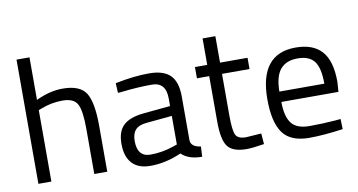

<svg xmlns="http://www.w3.org/2000/svg" viewBox="-72 -900 2038 1093"><g transform="rotate(-10 947.0 -353.5)"><path d="M147 0H72V-718H147V-472Q227 -510 301 -510Q401 -510 435.5 -456Q470 -402 470 -264V0H395V-262Q395 -366 374.5 -404.5Q354 -443 289.5 -443Q225 -443 166 -420L147 -413Z M887 -349Q887 -444 806 -444Q725 -444 639 -434L608 -431L605 -488Q715 -510 800 -510Q885 -510 923.5 -471Q962 -432 962 -349V-93Q965 -56 1020 -49L1017 10Q938 10 898 -30Q808 10 718 10Q649 10 613 -29Q577 -68 577 -141Q577 -214 614 -248.5Q651 -283 730 -291L887 -306ZM654 -145Q654 -53 730 -53Q798 -53 864 -76L887 -84V-249L739 -235Q694 -231 674 -209Q654 -187 654 -145Z M1369 -435H1210V-196Q1210 -110 1222.5 -83Q1235 -56 1282 -56L1371 -62L1376 0Q1309 11 1274 11Q1196 11 1166 -27Q1136 -65 1136 -172V-435H1065V-500H1136V-653H1210V-500H1369Z M1801 -62 1830 -65 1832 -6Q1718 10 1637 10Q1529 10 1484 -52.5Q1439 -115 1439 -247Q1439 -510 1648 -510Q1749 -510 1799 -453.5Q1849 -397 1849 -276L1845 -219H1515Q1515 -136 1545 -96Q1575 -56 1649.5 -56Q1724 -56 1801 -62ZM1774 -279Q1774 -371 1744.5 -409Q1715 -447 1648.5 -447Q1582 -447 1548.5 -407Q1515 -367 1514 -279Z"/></g></svg>

Font: Titillium-CLs Web
Style: CLs-Regular
Weight: 400
Version: Version 1.002;PS 57.000;hotconv 1.0.70;makeotf.lib2.5.55311